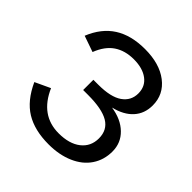

<svg xmlns="http://www.w3.org/2000/svg" viewBox="-180 -809 960 960"><g transform="rotate(45 300.0 -329.0)"><path d="M303.2 9.8Q204.1 9.8 139.2 -29.8Q74.2 -69.3 32.7 -160.2L113.3 -197.8Q171.4 -64.9 299.8 -64.9Q374.5 -64.9 417.5 -98.6Q460.4 -132.3 460.4 -189.5Q460.4 -249 413.6 -276.9Q366.7 -304.7 268.1 -304.7H233.4V-377H268.1Q356 -377 398.4 -406.7Q440.9 -436.5 440.9 -487.8Q440.9 -537.1 403.8 -564.9Q366.7 -592.8 304.2 -592.8Q242.7 -592.8 199.7 -564Q156.7 -535.2 132.3 -472.2L46.9 -502Q81.1 -586.4 145.5 -627.4Q210 -668.5 307.6 -668.5Q410.6 -668.5 472.4 -621.1Q534.2 -573.7 534.2 -496.1Q534.2 -438.5 499 -399.7Q463.9 -360.8 397.5 -344.7Q469.7 -334 512.2 -292.7Q554.7 -251.5 554.7 -190.9Q554.7 -131.8 524.2 -86.2Q493.7 -40.5 436 -15.4Q378.4 9.8 303.2 9.8Z"/></g></svg>

Font: Cousine
Style: Regular
Weight: 400
Monospace: yes
Designer: Steve Matteson
Foundry: Monotype Imaging Inc.
Version: Version 1.21